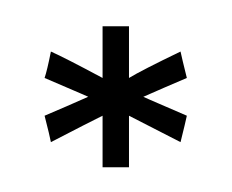

<svg xmlns="http://www.w3.org/2000/svg" viewBox="-20 -580 180 149"><path d="M59.6 -559.6Q65.4 -559.6 70.3 -559.6Q75.2 -559.6 80.1 -559.6Q80.1 -536.1 80.1 -502.9Q80.1 -469.7 80.1 -450.2Q75.2 -450.2 70.3 -450.2Q65.4 -450.2 59.6 -450.2Q59.6 -486.3 59.6 -559.6ZM120.1 -540Q121.1 -535.2 125 -519.5Q113.3 -514.6 80.1 -500Q75.2 -500 59.6 -500Q48.8 -504.9 14.6 -519.5Q16.6 -525.4 19.5 -540Q30.3 -535.2 59.6 -519.5Q65.4 -519.5 80.1 -519.5Q89.8 -525.4 120.1 -540ZM80.1 -490.2Q75.2 -490.2 59.6 -490.2Q49.8 -485.4 19.5 -469.7Q18.6 -474.6 14.6 -490.2Q26.4 -495.1 59.6 -509.8Q65.4 -509.8 80.1 -509.8Q90.8 -504.9 125 -490.2Q124 -485.4 120.1 -469.7Q110.4 -474.6 80.1 -490.2Z"/></svg>

Font: Moonwalk
Style: Regular
Weight: 400
Designer: BarCoded
Foundry: BarCoded
Version: Version 1.0